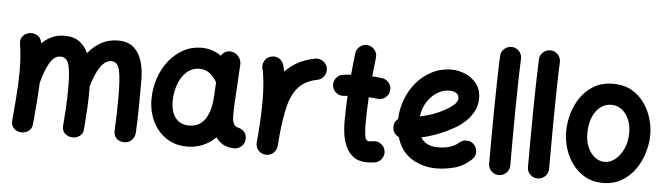

<svg xmlns="http://www.w3.org/2000/svg" viewBox="-48 -917 4071 1176"><g transform="rotate(5 1987.0 -329.5)"><path d="M47.4 -10.3Q59.6 -139.6 64 -222.2Q63.5 -226.6 64.5 -231.4Q66.4 -277.8 66.4 -315.9Q66.4 -362.3 63.5 -401.1Q60.5 -439.9 54.2 -479Q49.3 -508.8 64.5 -526.9Q79.6 -544.9 101.6 -550.3Q127 -556.2 151.9 -543.9Q176.8 -531.7 182.1 -499Q182.6 -496.6 182.6 -494.6Q210 -522 244.6 -537.8Q279.3 -553.7 322.3 -553.7Q378.4 -553.7 413.3 -528.1Q448.2 -502.4 467.8 -460Q502.9 -502.9 548.6 -528.1Q594.2 -553.2 651.9 -553.2Q712.4 -553.2 747.8 -522Q783.2 -490.7 798.6 -438.5Q814 -386.2 814 -323.7Q814 -245.6 813.2 -163.6Q812.5 -81.5 808.1 0.5Q806.6 24.4 789.6 44.2Q772.5 64 741.7 64Q710 64 693.1 44.9Q676.3 25.9 677.7 0.5Q680.7 -57.6 681.9 -108.2Q683.1 -158.7 683.1 -205.6Q683.1 -321.3 671.6 -372.6Q660.2 -423.8 621.1 -423.8Q549.8 -423.8 502 -258.8Q502 -252.9 502 -246.1Q502 -212.9 501.5 -186.3Q501 -159.7 499.5 -133.1Q498 -106.4 495.8 -73.7Q493.7 -41 490.2 4.4Q488.3 35.2 466.6 49.6Q444.8 64 420.4 62.5Q396.5 60.5 377.4 43.9Q358.4 27.3 360.8 -4.4Q365.2 -63 367.7 -101.1Q370.1 -139.2 371.1 -171.9Q372.1 -204.6 372.1 -246.1Q372.1 -336.4 359.6 -380.4Q347.2 -424.3 307.1 -424.3Q270 -424.3 242.9 -378.2Q215.8 -332 194.8 -251.5Q192.9 -200.2 188.2 -138.2Q183.6 -76.2 176.3 2Q173.3 33.2 150.9 47.1Q128.4 61 104 58.6Q80.1 56.2 62.3 38.6Q44.4 21 47.4 -10.3Z M1416.5 42.5Q1377.9 42.5 1349.9 27.3Q1321.8 12.2 1303.2 -15.1Q1268.6 19.5 1224.1 38.3Q1179.7 57.1 1127.9 57.1Q1057.1 57.1 1002.7 22.5Q948.2 -12.2 917.5 -72.8Q886.7 -133.3 885.7 -210Q885.3 -277.3 905.5 -339.1Q925.8 -400.9 963.4 -449.2Q1001 -497.6 1052.5 -525.6Q1104 -553.7 1165 -553.7Q1231 -553.7 1286.1 -515.1Q1294.4 -531.2 1311 -540Q1327.6 -548.8 1347.7 -545.9Q1374.5 -542.5 1392.6 -520.5Q1410.6 -498.5 1409.2 -472.7L1396 -244.6Q1395.5 -239.3 1395 -233.4Q1394 -212.4 1393.3 -185.5Q1392.6 -158.7 1393.6 -143.6Q1395 -121.6 1403.1 -105Q1411.1 -88.4 1437.5 -83.5Q1453.1 -78.1 1467.3 -64.5Q1481.4 -50.8 1481.9 -22Q1481.9 4.9 1462.6 23.7Q1443.4 42.5 1416.5 42.5ZM1129.4 -72.3Q1188.5 -72.3 1222.4 -116.5Q1256.3 -160.6 1264.6 -243.2Q1264.6 -250 1265.1 -255.9Q1265.1 -260.3 1266.1 -264.2L1271 -351.1Q1267.1 -355.5 1264.2 -360.8Q1246.1 -390.6 1220.7 -407.5Q1195.3 -424.3 1163.6 -424.3Q1117.7 -424.3 1084.2 -394Q1050.8 -363.8 1033.2 -314.5Q1015.6 -265.1 1016.1 -208.5Q1017.1 -145 1046.4 -108.6Q1075.7 -72.3 1129.4 -72.3Z M1609.4 64.5Q1600.6 63.5 1592.3 60.5Q1592.3 60.5 1591.8 60.1Q1591.3 60.1 1590.8 59.6Q1559.1 46.9 1552.2 13.2Q1550.3 3.4 1551.3 -6.3Q1551.3 -8.3 1551.8 -10.3Q1553.2 -27.8 1554.7 -45.4Q1556.2 -63 1557.6 -80.6Q1560.5 -122.1 1562.5 -168.2Q1564.5 -214.4 1564.5 -259.8Q1564.5 -321.3 1559.6 -375.2Q1554.7 -429.2 1546.9 -455.6Q1539.6 -481 1552.5 -504.9Q1565.4 -528.8 1590.8 -536.1Q1616.2 -543.9 1639.9 -531Q1663.6 -518.1 1670.9 -492.7Q1676.3 -474.6 1680.7 -452.6Q1712.9 -486.8 1757.6 -511.5Q1802.2 -536.1 1862.8 -547.9Q1888.7 -552.7 1911.4 -537.6Q1934.1 -522.5 1939 -496.6Q1943.8 -470.2 1928.7 -447.5Q1913.6 -424.8 1887.7 -419.9Q1813.5 -405.3 1773.4 -360.8Q1733.4 -316.4 1715.1 -242.9Q1696.8 -169.4 1687 -68.4Q1684.1 -28.8 1680.7 6.3Q1679.7 16.1 1675.8 24.9Q1662.1 56.6 1628.9 63.5Q1627.9 63.5 1627.4 64Q1627.4 64 1627 64Q1618.2 65.4 1609.4 64.5Z M2337.4 -392.1Q2334 -365.7 2312.5 -349.1Q2291 -332.5 2264.6 -335.9Q2239.3 -339.4 2210.4 -340.8Q2208 -299.3 2206.5 -257.3Q2205.1 -215.3 2205.1 -173.3Q2205.1 -134.8 2210 -103.5Q2214.8 -72.3 2235.4 -72.3Q2244.6 -72.3 2260.3 -74.7Q2286.1 -79.6 2308.3 -64.2Q2330.6 -48.8 2335.4 -22.9Q2340.3 2.9 2325 25.6Q2309.6 48.3 2283.7 53.2Q2270.5 55.2 2258.5 56.2Q2246.6 57.1 2235.4 57.1Q2182.1 57.1 2150.1 32.7Q2118.2 8.3 2102.1 -28.8Q2085.9 -65.9 2080.8 -105Q2075.7 -144 2075.7 -173.3Q2075.7 -215.3 2076.9 -256.6Q2078.1 -297.9 2080.6 -338.4Q2069.3 -337.4 2058.6 -335.9Q2032.2 -333 2011 -349.6Q1989.7 -366.2 1986.3 -392.6Q1983.4 -418.9 2000 -440.2Q2016.6 -461.4 2043 -464.8Q2065.9 -467.8 2090.8 -469.2Q2093.8 -502.4 2097.2 -535.6Q2100.6 -568.8 2104.5 -601.6Q2107.9 -627.9 2129.2 -644.5Q2150.4 -661.1 2176.8 -658.2Q2203.1 -654.8 2219.7 -633.8Q2236.3 -612.8 2233.4 -586.4Q2230 -557.1 2226.8 -528.1Q2223.6 -499 2220.7 -470.2Q2252.4 -468.3 2281.2 -464.8Q2307.6 -461.4 2324.2 -439.9Q2340.8 -418.5 2337.4 -392.1Z M2873.5 -16.1Q2825.2 28.3 2768.8 42.7Q2712.4 57.1 2658.7 57.1Q2575.2 57.1 2508.1 15.4Q2440.9 -26.4 2415 -113.8Q2398.9 -121.1 2388.4 -135.5Q2377.9 -149.9 2377 -168.5Q2374.5 -202.6 2401.4 -223.6Q2402.8 -284.2 2424.6 -342.8Q2446.3 -401.4 2485.8 -449Q2525.4 -496.6 2580.6 -525.1Q2635.7 -553.7 2704.1 -553.7Q2744.1 -553.7 2785.9 -536.1Q2827.6 -518.6 2856 -482.9Q2884.3 -447.3 2884.3 -393.1Q2884.3 -345.2 2863 -308.3Q2841.8 -271.5 2814.5 -246.8Q2787.1 -222.2 2769 -211.4Q2717.8 -180.7 2663.8 -158.7Q2609.9 -136.7 2552.7 -124Q2584 -72.3 2658.7 -72.3Q2742.2 -72.3 2786.6 -112.3Q2806.6 -129.9 2833.5 -128.7Q2860.4 -127.4 2878.4 -107.4Q2896 -87.9 2894.8 -60.8Q2893.6 -33.7 2873.5 -16.1ZM2700.7 -424.3Q2659.7 -424.3 2623.8 -401.6Q2587.9 -378.9 2563.2 -339.6Q2538.6 -300.3 2532.7 -251Q2625.5 -270.5 2697.8 -314Q2730 -333 2744.1 -349.9Q2758.3 -366.7 2758.3 -382.3Q2758.3 -401.9 2742.4 -413.1Q2726.6 -424.3 2700.7 -424.3Z M3057.1 -724.1Q3084 -723.1 3102.1 -703.1Q3120.1 -683.1 3119.1 -656.2Q3116.2 -594.7 3114.5 -512Q3112.8 -429.2 3111.8 -338.4Q3110.8 -247.6 3110.6 -159.7Q3110.4 -71.8 3110.4 0Q3110.4 26.9 3091.1 45.7Q3071.8 64.5 3044.9 64.5Q3018.1 64.5 2999.3 45.7Q2980.5 26.9 2980.5 0Q2980.5 -72.3 2980.7 -160.2Q2981 -248 2982.2 -339.4Q2983.4 -430.7 2985.1 -514.4Q2986.8 -598.1 2989.7 -662.1Q2990.7 -689 3010.5 -707Q3030.3 -725.1 3057.1 -724.1Z M3295.9 -724.1Q3322.8 -723.1 3340.8 -703.1Q3358.9 -683.1 3357.9 -656.2Q3355 -594.7 3353.3 -512Q3351.6 -429.2 3350.6 -338.4Q3349.6 -247.6 3349.4 -159.7Q3349.1 -71.8 3349.1 0Q3349.1 26.9 3329.8 45.7Q3310.5 64.5 3283.7 64.5Q3256.8 64.5 3238 45.7Q3219.2 26.9 3219.2 0Q3219.2 -72.3 3219.5 -160.2Q3219.7 -248 3220.9 -339.4Q3222.2 -430.7 3223.9 -514.4Q3225.6 -598.1 3228.5 -662.1Q3229.5 -689 3249.3 -707Q3269 -725.1 3295.9 -724.1Z M3696.8 -553.7Q3760.7 -553.7 3807.9 -527.3Q3855 -501 3886.2 -457.8Q3917.5 -414.6 3932.9 -363.3Q3948.2 -312 3948.2 -262.7Q3948.2 -208.5 3931.6 -152.3Q3915 -96.2 3881.8 -48.8Q3848.6 -1.5 3799.1 27.8Q3749.5 57.1 3683.6 57.1Q3623 57.1 3576.4 31.5Q3529.8 5.9 3497.8 -36.9Q3465.8 -79.6 3449.5 -131.8Q3433.1 -184.1 3433.1 -237.3Q3433.1 -291 3448.7 -346.7Q3464.4 -402.3 3496.6 -449.2Q3528.8 -496.1 3578.6 -524.9Q3628.4 -553.7 3696.8 -553.7ZM3696.8 -424.3Q3637.7 -424.3 3600.6 -372.3Q3563.5 -320.3 3563.5 -237.3Q3563.5 -187 3580.6 -149.9Q3597.7 -112.8 3625 -92.5Q3652.3 -72.3 3683.6 -72.3Q3718.3 -72.3 3749.3 -97.4Q3780.3 -122.6 3799.6 -165.8Q3818.8 -209 3818.8 -262.7Q3818.8 -309.6 3802.7 -345.9Q3786.6 -382.3 3759 -403.3Q3731.4 -424.3 3696.8 -424.3Z"/></g></svg>

Font: Mikhak-FD Bold
Style: Regular
Weight: 700
Designer: Amin Abedi
Version: Version 3.3